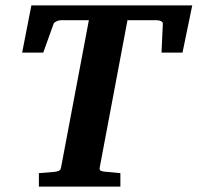

<svg xmlns="http://www.w3.org/2000/svg" viewBox="-20 -691 732 711"><path d="M655.8 -496.1H578.1L583 -603Q583.5 -609.4 575.9 -612.8Q568.4 -616.2 561 -616.2H452.1L349.1 -69.8Q347.7 -61 353.3 -58.6Q358.9 -56.2 368.2 -55.2Q377 -54.7 386.7 -53.7Q395 -52.7 405.3 -51.8L425.8 -49.8V0H124V-49.8Q133.8 -50.8 143.3 -51.3Q152.8 -51.8 161.1 -52.7Q170.4 -53.7 179.2 -54.2Q189.5 -55.2 197 -58.1Q204.6 -61 206.1 -70.8L309.1 -616.2H206.1Q202.6 -616.2 198.2 -615.2Q193.8 -614.3 189.7 -612.3Q185.5 -610.4 182.4 -607.9Q179.2 -605.5 178.2 -602.1L140.1 -496.1H62L96.2 -670.9H691.9Z"/></svg>

Font: Charis SIL
Style: Bold Italic
Weight: 700
Italic angle: -11°
Foundry: SIL International
Version: Version 4.112